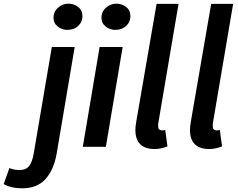

<svg xmlns="http://www.w3.org/2000/svg" viewBox="-172 -796 1292 1041"><path d="M-152 202 -121 115Q-96 126 -66 126Q-32 126 -14.5 104.5Q3 83 11 35L109 -541H233L135 38Q120 124 75 174.5Q30 225 -52 225Q-112 225 -152 202ZM118 -701Q118 -732 142 -754Q166 -776 199 -776Q229 -776 252 -758Q275 -740 275 -708Q275 -676 251.5 -655Q228 -634 194 -634Q164 -634 141 -652Q118 -670 118 -701Z M368 -541H493L402 0H277ZM378 -701Q378 -732 402 -754Q426 -776 459 -776Q489 -776 512 -758Q535 -740 535 -708Q535 -676 511.5 -655Q488 -634 454 -634Q424 -634 401 -652Q378 -670 378 -701Z M562 -92Q562 -111 567 -138L677 -775H796L687 -133Q685 -123 685.5 -118Q686 -113 686 -108Q686 -98 692 -93.5Q698 -89 706 -89Q714 -89 724 -91L736 -2Q698 12 667 12Q562 12 562 -92Z M858 -92Q858 -111 863 -138L973 -775H1092L983 -133Q981 -123 981.5 -118Q982 -113 982 -108Q982 -98 988 -93.5Q994 -89 1002 -89Q1010 -89 1020 -91L1032 -2Q994 12 963 12Q858 12 858 -92Z"/></svg>

Font: Nebula Sans Semibold
Style: Regular
Weight: 600
Italic angle: -9°
Designer: Paul D. Hunt for Adobe (as Source Sans)
Foundry: Nebula Entertainment & Broadcasting LLC
Version: Version 1.010